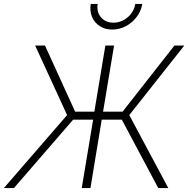

<svg xmlns="http://www.w3.org/2000/svg" viewBox="-50 -960 961 980"><path d="M532.2 -727.5 476.1 -390.1H575.7L840.3 -727.5H890.6L609.9 -372.6L809.1 0H757.8L571.8 -349.1H469.2L411.6 0H367.2L425.3 -349.1H323.2L21 0H-30.3L292.5 -372.6L129.4 -727.5H179.7L333.5 -390.1H431.6L487.8 -727.5ZM522.9 -809.1Q486.3 -809.1 459.2 -826.7Q432.1 -844.2 419.7 -874Q407.2 -903.8 413.1 -939.9H448.7Q441.9 -899.4 465.3 -871.8Q488.8 -844.2 528.8 -844.2Q569.3 -844.2 601.6 -871.8Q633.8 -899.4 640.6 -939.9H676.3Q670.4 -903.8 647.9 -874Q625.5 -844.2 592.8 -826.7Q560.1 -809.1 522.9 -809.1Z"/></svg>

Font: Inter Display ExtraLight
Style: Italic
Weight: 200
Italic angle: -9.39999°
Designer: Rasmus Andersson
Foundry: rsms
Version: Version 4.000;git-a52131595